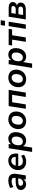

<svg xmlns="http://www.w3.org/2000/svg" viewBox="2252 -3008 936 5481"><g transform="rotate(-90 2720.5 -268.0)"><path d="M200 10Q155 10 118 -10.5Q81 -31 58.5 -65Q36 -99 36 -141Q36 -193 65 -225.5Q94 -258 155 -274Q216 -290 311 -290H391L380 -218H317Q258 -218 223 -212Q188 -206 173 -191Q158 -176 158 -149Q158 -114 181.5 -95Q205 -76 239 -76Q271 -76 297 -89.5Q323 -103 341 -128.5Q359 -154 364 -189L383 -308Q391 -355 368.5 -380Q346 -405 290 -405Q246 -405 204.5 -393Q163 -381 122 -355L94 -441Q119 -459 153.5 -472Q188 -485 227.5 -492Q267 -499 306 -499Q385 -499 430 -470Q475 -441 491 -391Q507 -341 497 -277L453 0H336L352 -104H362Q348 -65 322.5 -39.5Q297 -14 265.5 -2Q234 10 200 10Z M848 10Q774 10 719.5 -17.5Q665 -45 635 -95Q605 -145 605 -212Q605 -294 639.5 -358.5Q674 -423 735 -461Q796 -499 875 -499Q955 -499 1002 -463.5Q1049 -428 1066.5 -369.5Q1084 -311 1076 -242L1073 -216H705L715 -288H995L978 -273Q984 -313 975 -344.5Q966 -376 941.5 -395Q917 -414 874 -414Q830 -414 800 -394Q770 -374 753 -342.5Q736 -311 730 -275L725 -244Q717 -195 730.5 -159.5Q744 -124 777 -104.5Q810 -85 859 -85Q903 -85 942.5 -97.5Q982 -110 1013 -135L1044 -53Q1009 -23 956.5 -6.5Q904 10 848 10Z M1123 180 1229 -489H1351L1337 -397H1329Q1347 -429 1373 -452Q1399 -475 1432.5 -487Q1466 -499 1504 -499Q1560 -499 1601.5 -473.5Q1643 -448 1666 -400.5Q1689 -353 1689 -288Q1689 -205 1659.5 -137.5Q1630 -70 1575 -30Q1520 10 1443 10Q1387 10 1343.5 -17Q1300 -44 1283 -97H1292L1248 180ZM1420 -85Q1466 -85 1497.5 -111Q1529 -137 1546 -182Q1563 -227 1563 -282Q1563 -341 1534.5 -372.5Q1506 -404 1456 -404Q1411 -404 1379 -378Q1347 -352 1330 -307.5Q1313 -263 1313 -207Q1313 -148 1341.5 -116.5Q1370 -85 1420 -85Z M2006 10Q1934 10 1882.5 -17Q1831 -44 1803.5 -94Q1776 -144 1776 -211Q1776 -277 1797 -330Q1818 -383 1855.5 -421Q1893 -459 1942 -479Q1991 -499 2048 -499Q2120 -499 2171.5 -472Q2223 -445 2250.5 -395.5Q2278 -346 2278 -278Q2278 -212 2257 -159Q2236 -106 2198.5 -68Q2161 -30 2112 -10Q2063 10 2006 10ZM2009 -85Q2055 -85 2086.5 -111Q2118 -137 2135 -182Q2152 -227 2152 -282Q2152 -341 2123.5 -372.5Q2095 -404 2045 -404Q2000 -404 1968 -378Q1936 -352 1919 -307.5Q1902 -263 1902 -207Q1902 -148 1930.5 -116.5Q1959 -85 2009 -85Z M2355 0 2432 -489H2894L2817 0H2692L2754 -391H2542L2480 0Z M3201 10Q3129 10 3077.5 -17Q3026 -44 2998.5 -94Q2971 -144 2971 -211Q2971 -277 2992 -330Q3013 -383 3050.5 -421Q3088 -459 3137 -479Q3186 -499 3243 -499Q3315 -499 3366.5 -472Q3418 -445 3445.5 -395.5Q3473 -346 3473 -278Q3473 -212 3452 -159Q3431 -106 3393.5 -68Q3356 -30 3307 -10Q3258 10 3201 10ZM3204 -85Q3250 -85 3281.5 -111Q3313 -137 3330 -182Q3347 -227 3347 -282Q3347 -341 3318.5 -372.5Q3290 -404 3240 -404Q3195 -404 3163 -378Q3131 -352 3114 -307.5Q3097 -263 3097 -207Q3097 -148 3125.5 -116.5Q3154 -85 3204 -85Z M3522 180 3628 -489H3750L3736 -397H3728Q3746 -429 3772 -452Q3798 -475 3831.5 -487Q3865 -499 3903 -499Q3959 -499 4000.5 -473.5Q4042 -448 4065 -400.5Q4088 -353 4088 -288Q4088 -205 4058.5 -137.5Q4029 -70 3974 -30Q3919 10 3842 10Q3786 10 3742.5 -17Q3699 -44 3682 -97H3691L3647 180ZM3819 -85Q3865 -85 3896.5 -111Q3928 -137 3945 -182Q3962 -227 3962 -282Q3962 -341 3933.5 -372.5Q3905 -404 3855 -404Q3810 -404 3778 -378Q3746 -352 3729 -307.5Q3712 -263 3712 -207Q3712 -148 3740.5 -116.5Q3769 -85 3819 -85Z M4267 0 4329 -391H4161L4177 -489H4637L4621 -391H4454L4392 0Z M4725 -594 4745 -716H4884L4864 -594ZM4637 0 4715 -489H4840L4762 0Z M4906 0 4983 -489H5238Q5295 -489 5331 -474Q5367 -459 5384.5 -433.5Q5402 -408 5402 -376Q5402 -339 5385.5 -310.5Q5369 -282 5339.5 -265.5Q5310 -249 5269 -245L5272 -259Q5326 -255 5356.5 -227Q5387 -199 5387 -149Q5387 -79 5335 -39.5Q5283 0 5178 0ZM5034 -77H5176Q5226 -77 5249.5 -96.5Q5273 -116 5273 -153Q5273 -182 5254 -196.5Q5235 -211 5198 -211H5055ZM5067 -288H5204Q5242 -288 5265 -307.5Q5288 -327 5288 -362Q5288 -387 5270.5 -399.5Q5253 -412 5221 -412H5087Z"/></g></svg>

Font: Nunito Sans 12pt ExtraLight
Style: Italic
Weight: 200
Italic angle: -9°
Designer: Vernon Adams
Foundry: Vernon Adams
Version: Version 3.101;gftools[0.9.27]